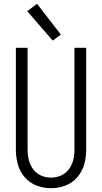

<svg xmlns="http://www.w3.org/2000/svg" viewBox="-20 -988 540 1016"><path d="M259 -773 124 -929 176 -968 302 -805ZM250 8Q211 8 174 -6Q137 -20 111 -50Q85 -80 74.5 -118Q64 -156 64 -195V-735H126V-195Q126 -168 132.5 -141.5Q139 -115 155.5 -92.5Q172 -70 197.5 -59Q223 -48 250 -48Q277 -48 302.5 -59Q328 -70 344.5 -92.5Q361 -115 367.5 -141.5Q374 -168 374 -195V-735H436V-195Q436 -156 425.5 -118Q415 -80 389 -50Q363 -20 326 -6Q289 8 250 8Z"/></svg>

Font: Iosevka SS01 Light
Style: Regular
Weight: 300
Monospace: yes
Designer: Belleve Invis
Foundry: Belleve Invis
Version: 2.3.3; ttfautohint (v1.8.3)